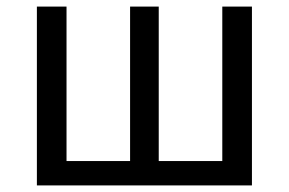

<svg xmlns="http://www.w3.org/2000/svg" viewBox="-20 -563 877 583"><path d="M92 0H745V-543H655V-74H462V-543H375V-74H182V-543H92Z"/></svg>

Font: Source Han Sans JP
Style: Regular
Weight: 400
Designer: Ryoko NISHIZUKA 西塚涼子 (kana, bopomofo & ideographs); Paul D. Hunt (Latin, Greek & Cyrillic); Sandoll Communications 산돌커뮤니
Foundry: Adobe
Version: Version 2.004;hotconv 1.0.118;makeotfexe 2.5.65603